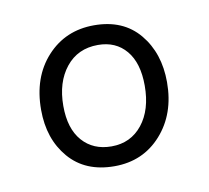

<svg xmlns="http://www.w3.org/2000/svg" viewBox="-45 -799 417 383"><g transform="rotate(-10 163.0 -608.0)"><path d="M167 -750Q226 -750 258.5 -711Q291 -672 291 -613Q291 -549 254 -507.5Q217 -466 159 -466Q100 -466 67 -504.5Q34 -543 34 -602Q34 -668 71.5 -709Q109 -750 167 -750ZM160 -506Q199 -506 222.5 -535.5Q246 -565 246 -614Q246 -660 225 -685Q204 -710 168 -710Q127 -710 103 -680Q79 -650 79 -602Q79 -556 101 -531Q123 -506 160 -506Z"/></g></svg>

Font: Livvic Light
Style: Regular
Weight: 300
Designer: Jacques Le Bailly, Baron von Fonthausen
Version: Version 1.001; ttfautohint (v1.8.2)